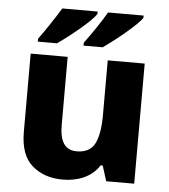

<svg xmlns="http://www.w3.org/2000/svg" viewBox="-54 -815 771 874"><g transform="rotate(5 331.5 -378.0)"><path d="M566.9 -766.1H404.3C380.4 -723.1 333.5 -656.2 306.2 -619.1V-606H394C443.8 -640.6 546.4 -722.7 566.9 -755.9ZM356.9 -766.1H195.3C169.4 -723.1 124.5 -656.2 97.2 -619.1V-606H185.1C234.4 -640.1 338.9 -722.7 356.9 -755.9ZM421.9 -548.8V-298.8C421.9 -242.2 414.6 -198.7 399.9 -168.9C385.3 -139.2 357.4 -124 316.9 -124C262.2 -124 238.8 -163.6 238.8 -237.8V-548.8H69.8V-190.9C69.8 -121.1 87.9 -69.8 124.5 -38.1C161.1 -6.3 207.5 9.8 264.2 9.8C332 9.8 396 -13.7 431.2 -69.8H440.9L462.9 0H590.8V-548.8Z"/></g></svg>

Font: Noto Reveo Sans
Style: Regular
Weight: 800
Designer: Monotype Design Team
Foundry: Monotype Imaging Inc.
Version: Version 2.007